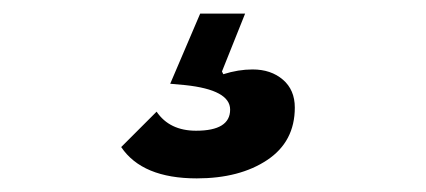

<svg xmlns="http://www.w3.org/2000/svg" viewBox="-20 -50 625 282"><path d="M269 212Q189 212 158 166L210 114Q229 142 268 142Q318 142 318 111Q318 82 252 75L230 73L274 -30H340L306 55L308 59Q330 52 351 52Q378 52 395.5 67Q413 82 413 108Q413 158 372.5 185Q332 212 269 212Z"/></svg>

Font: Aneliza
Style: Bold Italic
Weight: 700
Italic angle: -11.31°
Designer: Mike Abbink, Paul van der Laan, Pieter van Rosmalen
Foundry: Bold Monday
Version: Version 3.0